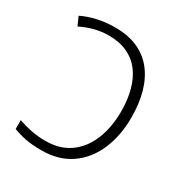

<svg xmlns="http://www.w3.org/2000/svg" viewBox="-172 -849 929 983"><g transform="rotate(30 293.0 -357.0)"><path d="M212 10Q158 10 118.5 2.5Q79 -5 44 -19V-71Q81 -58 120 -50Q159 -42 206 -42Q290 -42 348 -83Q406 -124 436.5 -197.5Q467 -271 467 -367Q467 -436 451.5 -492.5Q436 -549 405.5 -589Q375 -629 328.5 -650.5Q282 -672 219 -672Q176 -672 133.5 -661Q91 -650 56 -631L33 -682Q71 -701 120.5 -712.5Q170 -724 227 -724Q303 -724 359.5 -699Q416 -674 453.5 -626.5Q491 -579 509.5 -513Q528 -447 528 -366Q528 -258 491.5 -173Q455 -88 384.5 -39Q314 10 212 10Z"/></g></svg>

Font: Noto Sans Display Light
Style: Regular
Weight: 300
Designer: Monotype Design Team
Foundry: Monotype Imaging Inc.
Version: Version 2.003